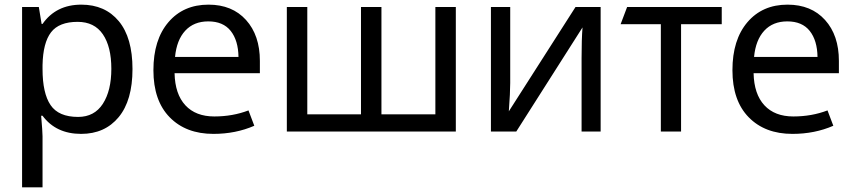

<svg xmlns="http://www.w3.org/2000/svg" viewBox="-20 -566 3670 826"><path d="M330 -546Q432 -546 491 -475Q550 -404 550 -269Q550 -134 490.5 -62Q431 10 329 10Q221 10 163 -68H157Q163 1 163 20V240H75V-536H147L159 -463H163Q221 -546 330 -546ZM314 -472Q234 -472 199.5 -427Q165 -382 163 -286V-269Q163 -165 197.5 -114Q232 -63 316 -63Q386 -63 422.5 -119.5Q459 -176 459 -270Q459 -365 422.5 -418.5Q386 -472 314 -472Z M877 -546Q979 -546 1038.5 -480Q1098 -414 1098 -304V-251H731Q733 -161 777.5 -113Q822 -65 902 -65Q981 -65 1049 -91L1074 -25Q994 10 898 10Q780 10 710 -61.5Q640 -133 640 -264Q640 -395 704.5 -470.5Q769 -546 877 -546ZM876 -474Q814 -474 777 -434Q740 -394 733 -321H1006Q1005 -392 972.5 -433Q940 -474 876 -474Z M1941 -536V0H1214V-536H1302V-74H1533V-536H1621V-74H1853V-536Z M2175 -536V-209Q2175 -168 2169 -87L2456 -536H2564V0H2482V-316Q2482 -396 2486 -448L2201 0H2092V-536Z M3085 -462H2910V0H2823V-462H2650L2678 -536H3085Z M3368 -546Q3470 -546 3529.5 -480Q3589 -414 3589 -304V-251H3222Q3224 -161 3268.5 -113Q3313 -65 3393 -65Q3472 -65 3540 -91L3565 -25Q3485 10 3389 10Q3271 10 3201 -61.5Q3131 -133 3131 -264Q3131 -395 3195.5 -470.5Q3260 -546 3368 -546ZM3367 -474Q3305 -474 3268 -434Q3231 -394 3224 -321H3497Q3496 -392 3463.5 -433Q3431 -474 3367 -474Z"/></svg>

Font: Advent Sans Logo
Style: Regular
Weight: 400
Designer: Types & Symbols
Foundry: Types & Symbols
Version: Version 1.002